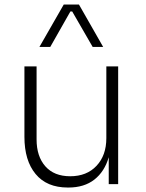

<svg xmlns="http://www.w3.org/2000/svg" viewBox="-20 -821 652 856"><path d="M204.1 -611.8H155.8L264.2 -800.8H332L439.9 -611.8H393.1L301.8 -770H293.9ZM285.2 15.1H282.2Q188.5 15.1 138.7 -45.2Q88.9 -105.5 88.9 -210.9V-524.9H143.1V-199.2Q143.1 -124 182.1 -79.6Q221.2 -35.2 293 -35.2Q366.7 -35.2 410.4 -81.8Q454.1 -128.4 454.1 -205.1V-524.9H506.8V0H464.8V-120.1Q446.3 -56.2 400.9 -20.5Q355.5 15.1 285.2 15.1Z"/></svg>

Font: Sora ExtraLight
Style: Regular
Weight: 200
Designer: Jonathan Barnbrook, Julián Moncada
Foundry: Barnbrook Fonts
Version: Version 2.000